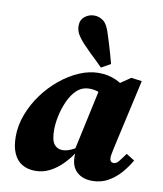

<svg xmlns="http://www.w3.org/2000/svg" viewBox="-89 -867 808 954"><g transform="rotate(10 315.0 -389.5)"><path d="M153 16Q116 16 88 0Q60 -16 44.5 -50Q29 -84 29 -136Q29 -192 50 -247.5Q71 -303 106.5 -351.5Q142 -400 187.5 -437.5Q233 -475 283 -496.5Q333 -518 381 -518Q406 -518 427.5 -513.5Q449 -509 468 -500.5Q487 -492 504 -480L438 -400Q414 -419 392.5 -426Q371 -433 350 -433Q340 -433 329 -431Q318 -429 307 -423.5Q296 -418 285 -408Q261 -385 244.5 -349Q228 -313 219.5 -273.5Q211 -234 211 -202Q211 -150 226.5 -129.5Q242 -109 269 -109Q284 -109 298.5 -114Q313 -119 326.5 -126.5Q340 -134 353 -143L355 -101H333Q314 -73 287 -46Q260 -19 226.5 -1.5Q193 16 153 16ZM441 16Q393 16 364 -10Q335 -36 334 -85Q334 -88 334 -90.5Q334 -93 334.5 -96Q335 -99 335 -101H325L400 -447H434L544 -522L598 -515L520 -167Q517 -150 514 -137Q511 -124 511 -113Q511 -102 516 -96Q521 -90 531 -90Q544 -90 555.5 -104Q567 -118 587 -146L629 -120Q610 -86 583 -55Q556 -24 520.5 -4Q485 16 441 16ZM433 -572 386 -546Q371 -562 355.5 -576.5Q340 -591 325 -605.5Q310 -620 295 -636Q270 -661 255.5 -683.5Q241 -706 241 -731Q241 -762 262 -778.5Q283 -795 309 -795Q335 -795 356 -779Q377 -763 391 -715Q399 -691 406 -667Q413 -643 420 -619.5Q427 -596 433 -572Z"/></g></svg>

Font: Source Serif 4 Black
Style: Italic
Weight: 900
Italic angle: -12°
Designer: Frank Grießhammer
Foundry: Adobe Systems Incorporated
Version: Version 4.004;hotconv 1.0.116;makeotfexe 2.5.65601